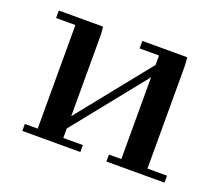

<svg xmlns="http://www.w3.org/2000/svg" viewBox="-82 -555 770 671"><g transform="rotate(20 302.5 -219.5)"><path d="M32.2 -411.1V-439H196.8L199.2 -411.1V-106.9L415 -376V-411.1H342.8V-439H509.8L512.2 -411.1V-25.9H585V0H369.1V-25.9H415V-330.1L199.2 -61V-25.9H272V0H56.2V-25.9H104V-411.1Z"/></g></svg>

Font: Dehuti Alt
Style: Bold
Weight: 700
Version: Version 1.2